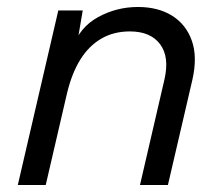

<svg xmlns="http://www.w3.org/2000/svg" viewBox="-20 -530 640 550"><path d="M31 0 147 -500H217L198 -388L188 -393Q208 -452 261 -481Q314 -510 375 -510Q433 -510 473 -485Q513 -460 529.5 -413.5Q546 -367 531 -301L461 0H381L451 -302Q466 -367 438.5 -403.5Q411 -440 352 -440Q306 -440 270.5 -419.5Q235 -399 210.5 -360Q186 -321 172 -263L111 0Z"/></svg>

Font: Work Sans
Style: Italic
Weight: 400
Italic angle: -13°
Designer: Wei Huang
Foundry: Wei Huang
Version: Version 2.012